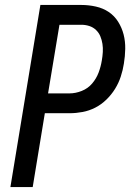

<svg xmlns="http://www.w3.org/2000/svg" viewBox="-20 -755 540 775"><path d="M22 0 143 -735H308Q338 -735 367 -728.5Q396 -722 419 -706.5Q442 -691 457 -667Q472 -643 479 -615.5Q486 -588 485.5 -558Q485 -528 480 -498Q476 -472 467.5 -446Q459 -420 444.5 -396.5Q430 -373 409.5 -353Q389 -333 364.5 -320.5Q340 -308 313.5 -303Q287 -298 261 -298H161L112 0ZM174 -378H260Q285 -378 310 -388Q335 -398 352 -418Q369 -438 378 -462Q387 -486 391 -511Q394 -528 395 -545Q396 -562 393.5 -578Q391 -594 385 -608.5Q379 -623 367.5 -634Q356 -645 340.5 -650Q325 -655 309 -655H220Z"/></svg>

Font: Iosevka Term Curly Medium
Style: Italic
Weight: 500
Italic angle: -9°
Designer: Belleve Invis
Foundry: Belleve Invis
Version: Version 32.3.0